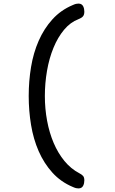

<svg xmlns="http://www.w3.org/2000/svg" viewBox="-20 -885 640 1070"><path d="M450 120Q450 128 448.5 135.5Q447 143 443.5 150Q440 157 433.5 161Q427 165 417 165Q411 165 404 163.5Q397 162 386 157Q319 129 272 77Q225 25 195.5 -42.5Q166 -110 153 -189Q140 -268 140 -350Q140 -433 153 -511.5Q166 -590 195.5 -657.5Q225 -725 272 -777Q319 -829 386 -857Q397 -862 404 -863.5Q411 -865 417 -865Q427 -865 433.5 -861Q440 -857 443.5 -850Q447 -843 448.5 -835.5Q450 -828 450 -820Q450 -803 442.5 -794Q435 -785 417 -778Q372 -761 337 -719Q302 -677 278 -618.5Q254 -560 242 -490.5Q230 -421 230 -350Q230 -279 242.5 -212Q255 -145 279 -88.5Q303 -32 339 12Q375 56 423 81Q435 87 442.5 95Q450 103 450 120Z"/></svg>

Font: Maple Mono NF
Style: Regular
Weight: 400
Monospace: yes
Designer: subframe7536
Version: Version 7.000